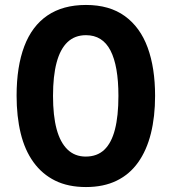

<svg xmlns="http://www.w3.org/2000/svg" viewBox="-20 -745 693 775"><path d="M606 -358Q606 -274 589 -206Q572 -138 537.5 -89.5Q503 -41 450.5 -15.5Q398 10 327 10Q255 10 202.5 -16Q150 -42 115 -90.5Q80 -139 63.5 -207Q47 -275 47 -359Q47 -476 78 -558Q109 -640 171.5 -682.5Q234 -725 327 -725Q422 -725 484 -680Q546 -635 576 -553Q606 -471 606 -358ZM194 -358Q194 -278 208.5 -224Q223 -170 252.5 -141.5Q282 -113 326 -113Q372 -113 401 -140.5Q430 -168 444 -222.5Q458 -277 458 -358Q458 -479 426 -541Q394 -603 327 -603Q282 -603 252.5 -575Q223 -547 208.5 -492.5Q194 -438 194 -358Z"/></svg>

Font: Noto Sans Khmer Condensed
Style: Bold
Weight: 700
Width: 3
Designer: Danh Hong and the Monotype Design Team
Foundry: Monotype Imaging Inc.
Version: Version 2.004